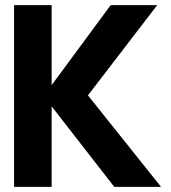

<svg xmlns="http://www.w3.org/2000/svg" viewBox="-20 -731 670 751"><path d="M35 0H182V-315L427 0H610L324 -358L595 -711H413L182 -398V-711H35Z"/></svg>

Font: Asimov Pro
Style: Bd
Weight: 700
Designer: Google
Version: Version 2.000980; 2014